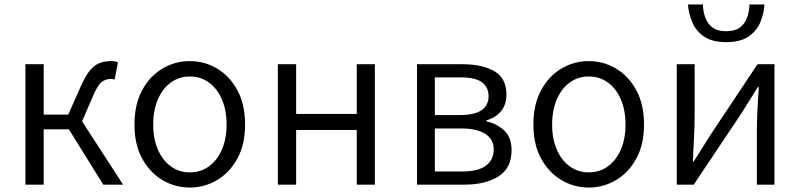

<svg xmlns="http://www.w3.org/2000/svg" viewBox="-20 -828 3587 861"><path d="M94 0V-540H176V-314H286L341 -438Q363 -488 383.5 -512.5Q404 -537 427 -545.5Q450 -554 478 -554Q499 -554 509 -548L494 -471Q485 -474 476 -474Q455 -474 437 -461Q419 -448 397 -397L348 -284L532 0H443L289 -248H176V0Z M831 13Q765 13 708.5 -20.5Q652 -54 617.5 -117Q583 -180 583 -269Q583 -360 617.5 -423.5Q652 -487 708.5 -520.5Q765 -554 831 -554Q897 -554 953.5 -520.5Q1010 -487 1044.5 -423.5Q1079 -360 1079 -269Q1079 -180 1044.5 -117Q1010 -54 953.5 -20.5Q897 13 831 13ZM831 -55Q880 -55 917 -82Q954 -109 975 -157Q996 -205 996 -269Q996 -334 975 -382.5Q954 -431 917 -458Q880 -485 831 -485Q783 -485 746 -458Q709 -431 688 -382.5Q667 -334 667 -269Q667 -205 688 -157Q709 -109 746 -82Q783 -55 831 -55Z M1226 0V-540H1308V-317H1580V-540H1661V0H1580V-245H1308V0Z M1850 0V-540H2054Q2143 -540 2197 -508.5Q2251 -477 2251 -404Q2251 -358 2226.5 -329Q2202 -300 2161 -288V-284Q2207 -274 2240.5 -243.5Q2274 -213 2274 -154Q2274 -74 2215.5 -37Q2157 0 2063 0ZM1930 -312H2039Q2110 -312 2140.5 -334.5Q2171 -357 2171 -396Q2171 -437 2141.5 -459Q2112 -481 2045 -481H1930ZM1930 -59H2053Q2124 -59 2159 -85Q2194 -111 2194 -159Q2194 -203 2156.5 -227.5Q2119 -252 2046 -252H1930Z M2620 13Q2554 13 2497.5 -20.5Q2441 -54 2406.5 -117Q2372 -180 2372 -269Q2372 -360 2406.5 -423.5Q2441 -487 2497.5 -520.5Q2554 -554 2620 -554Q2686 -554 2742.5 -520.5Q2799 -487 2833.5 -423.5Q2868 -360 2868 -269Q2868 -180 2833.5 -117Q2799 -54 2742.5 -20.5Q2686 13 2620 13ZM2620 -55Q2669 -55 2706 -82Q2743 -109 2764 -157Q2785 -205 2785 -269Q2785 -334 2764 -382.5Q2743 -431 2706 -458Q2669 -485 2620 -485Q2572 -485 2535 -458Q2498 -431 2477 -382.5Q2456 -334 2456 -269Q2456 -205 2477 -157Q2498 -109 2535 -82Q2572 -55 2620 -55Z M3015 0V-540H3095V-304Q3095 -261 3092 -209Q3089 -157 3087 -104H3091Q3107 -129 3127.5 -162Q3148 -195 3164 -220L3377 -540H3453V0H3374V-236Q3374 -280 3376.5 -332Q3379 -384 3383 -437H3378Q3362 -412 3341.5 -378.5Q3321 -345 3305 -320L3091 0ZM3237 -639Q3174 -639 3137.5 -664Q3101 -689 3084.5 -728Q3068 -767 3065 -808H3132Q3133 -776 3143 -748.5Q3153 -721 3175.5 -704.5Q3198 -688 3237 -688Q3276 -688 3298 -704.5Q3320 -721 3330 -748.5Q3340 -776 3341 -808H3408Q3406 -767 3389.5 -728Q3373 -689 3336.5 -664Q3300 -639 3237 -639Z"/></svg>

Font: Source Han Sans SC Normal
Style: Regular
Weight: 350
Designer: Ryoko NISHIZUKA 西塚涼子 (kana, bopomofo & ideographs); Paul D. Hunt (Latin, Greek & Cyrillic); Sandoll Communications 산돌커뮤니
Foundry: Adobe
Version: Version 2.004;hotconv 1.0.118;makeotfexe 2.5.65603